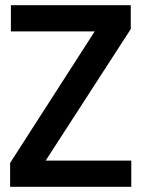

<svg xmlns="http://www.w3.org/2000/svg" viewBox="-20 -720 546 740"><path d="M19 0V-92L345 -599H22V-700H484V-608L156 -101H486V0Z"/></svg>

Font: DM Sans 9pt 36pt SemiBold
Style: Regular
Weight: 600
Version: Version 4.004;gftools[0.9.30]